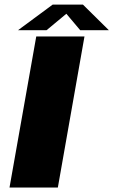

<svg xmlns="http://www.w3.org/2000/svg" viewBox="-20 -838 506 858"><path d="M22.5 0 142 -675H357.5L238.5 0ZM60.5 -703 215.5 -817.5H350.5L466.5 -703H338.5L276.5 -776.5L188 -703Z"/></svg>

Font: Anybody ExtraExpanded ExtraBold
Style: Italic
Weight: 800
Width: 8
Italic angle: -10°
Designer: Tyler Finck
Foundry: Etcetera Type Company
Version: Version 1.010; ttfautohint (v1.8.3) -l 8 -r 50 -G 200 -x 14 